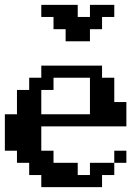

<svg xmlns="http://www.w3.org/2000/svg" viewBox="-20 -770 540 790"><path d="M500 -250H149.9V-149.9H200.2V-100.1H299.8V-49.8H350.1V-100.1H450.2V-149.9H500V-100.1H450.2V-49.8H399.9V0H149.9V-49.8H100.1V-100.1H49.8V-149.9H0V-299.8H49.8V-399.9H100.1V-450.2H149.9V-500H399.9V-450.2H450.2V-350.1H500ZM149.9 -299.8H350.1V-450.2H200.2V-399.9H149.9ZM149.9 -750H299.8V-700.2H350.1V-750H450.2V-700.2H399.9V-649.9H350.1V-600.1H250V-649.9H200.2V-700.2H149.9Z"/></svg>

Font: Redaction 50
Style: Bold
Weight: 700
Designer: Jeremy Mickel / Forest Young
Foundry: MCKL
Version: Version 2.001;hotconv 1.0.113;makeotfexe 2.5.65598 DEVELOPME